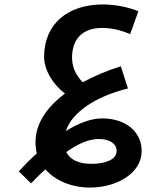

<svg xmlns="http://www.w3.org/2000/svg" viewBox="-20 -522 704 866"><path d="M557 -123 525 -223C463 -204 406 -179 353 -151C318 -187 305 -225 305 -262C305 -348 354 -396 441 -396C481 -396 523 -387 567 -368L604 -471C568 -487 504 -502 445 -502C284 -502 179 -413 179 -266C179 -207 217 -143 273 -100C184 -33 140 41 140 121C140 138 142 154 146 170C120 193 93 220 65 251L120 305C142 282 163 261 185 242C229 293 304 324 386 324C506 324 619 260 619 159C619 70 544 12 441 12C393 12 338 31 277 69C304 -14 408 -86 557 -123ZM426 105C475 105 506 126 506 159C506 198 455 217 393 217C335 217 297 199 279 164C332 126 380 105 426 105Z"/></svg>

Font: Noto Kufi Arabic SemiBold
Style: Regular
Weight: 600
Designer: Monotype Design Team, David Williams, Khaled Hosny
Foundry: Google LLC
Version: Version 2.109